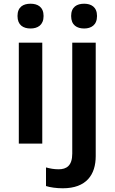

<svg xmlns="http://www.w3.org/2000/svg" viewBox="-20 -771 615 1031"><path d="M144 -751C105 -751 74 -734 74 -685C74 -636 105 -618 144 -618C182 -618 214 -636 214 -685C214 -734 182 -751 144 -751ZM362 -685C362 -636 393 -618 432 -618C469 -618 501 -636 501 -685C501 -734 469 -751 432 -751C393 -751 362 -734 362 -685ZM207 -542H81V0H207ZM317 240C444 240 494 167 494 67V-542H368V54C368 120 336 138 295 138C269 138 249 134 227 128V228C248 235 283 240 317 240Z"/></svg>

Font: Noto Sans Ol Chiki SemiBold
Style: Regular
Weight: 600
Designer: Monotype Design Team, Lewis McGuffie
Foundry: Monotype Imaging Inc.
Version: Version 2.003